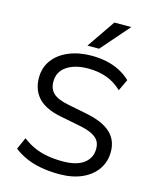

<svg xmlns="http://www.w3.org/2000/svg" viewBox="-136 -1029 918 1130"><g transform="rotate(15 323.0 -464.0)"><path d="M334 9Q276 9 225 0Q174 -9 132 -27.5Q90 -46 57 -72L89 -144Q124 -117 161.5 -100.5Q199 -84 242 -76.5Q285 -69 334 -69Q419 -69 463 -102Q507 -135 507 -192Q507 -222 493 -242Q479 -262 448.5 -276Q418 -290 369 -299L257 -321Q161 -340 117 -387.5Q73 -435 73 -509Q73 -571 107 -617Q141 -663 202 -688.5Q263 -714 340 -714Q390 -714 433.5 -704.5Q477 -695 513.5 -676Q550 -657 579 -629L546 -559Q503 -600 452.5 -618Q402 -636 340 -636Q287 -636 246.5 -621Q206 -606 183.5 -578Q161 -550 161 -509Q161 -464 189 -438Q217 -412 285 -399L396 -377Q498 -357 546.5 -312.5Q595 -268 595 -196Q595 -136 563 -89.5Q531 -43 472.5 -17Q414 9 334 9ZM300 -765 418 -937H521L371 -765Z"/></g></svg>

Font: Nunito Sans 9pt
Style: Regular
Weight: 400
Version: Version 3.101;gftools[0.9.27]